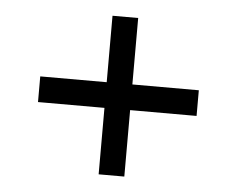

<svg xmlns="http://www.w3.org/2000/svg" viewBox="-40 -595 672 544"><g transform="rotate(5 296.0 -322.5)"><path d="M259 -286H70V-359H259V-548H332V-359H521V-286H332V-97H259Z"/></g></svg>

Font: lkorean05
Style: Book
Weight: 400
Designer: Jelle Bosma - Monotype Design Team
Foundry: Monotype Imaging Inc.
Version: Version 2.003